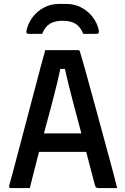

<svg xmlns="http://www.w3.org/2000/svg" viewBox="-20 -960 640 980"><path d="M143 -279H347Q360 -279 373 -279Q386 -279 398 -279L428 -288L450 -185H153Q150 -185 147.5 -186.5Q145 -188 143.5 -190.5Q142 -193 142 -196ZM132 0Q108 0 84.5 0Q61 0 36 0Q32 0 29.5 -1.5Q27 -3 26.5 -6Q26 -9 27 -13Q36 -45 48 -90Q60 -135 74 -188Q88 -241 103 -298Q118 -355 133 -412Q148 -469 162.5 -523.5Q177 -578 189 -624Q201 -670 211 -704Q257 -704 299 -704Q341 -704 378 -704Q382 -704 384 -702.5Q386 -701 387.5 -699Q389 -697 389 -693Q408 -629 427 -559.5Q446 -490 466 -417.5Q486 -345 506.5 -268.5Q527 -192 549 -112Q556 -85 563.5 -57Q571 -29 578 0Q553 0 529 0Q505 0 483 0Q477 0 473 -2Q469 -4 466.5 -9.5Q464 -15 461 -28Q442 -100 424 -169.5Q406 -239 389 -303Q372 -367 356.5 -425Q341 -483 328.5 -534Q316 -585 307 -627L332 -608H267L292 -626Q283 -584 271.5 -535.5Q260 -487 245 -430.5Q230 -374 212 -308Q194 -242 174 -165Q154 -88 132 0ZM195 -787Q178 -787 161.5 -787Q145 -787 129 -787Q119 -787 116 -791.5Q113 -796 116 -807Q124 -843 147 -873Q170 -903 204.5 -921.5Q239 -940 282 -940H318Q361 -940 395.5 -921.5Q430 -903 453 -873Q476 -843 484 -807Q486 -796 483.5 -791.5Q481 -787 471 -787Q455 -787 438.5 -787Q422 -787 405 -787Q390 -824 365 -839Q340 -854 300 -854Q260 -854 235 -839Q210 -824 195 -787Z"/></svg>

Font: Recursive Monospace Medium
Style: Regular
Weight: 500
Version: Version 1.047